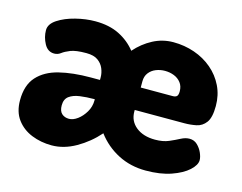

<svg xmlns="http://www.w3.org/2000/svg" viewBox="-75 -596 907 720"><g transform="rotate(15 378.0 -236.0)"><path d="M175 10Q133 10 97 -4.5Q61 -19 39 -48.5Q17 -78 17 -123Q17 -182 47 -215Q77 -248 129.5 -261Q182 -274 251 -274H287V-284Q287 -301 280 -318Q273 -335 257 -346.5Q241 -358 212 -358Q171 -358 151 -350Q131 -342 120 -333.5Q109 -325 95 -325Q70 -325 56.5 -350Q43 -375 43 -402Q43 -426 70.5 -444Q98 -462 137.5 -472Q177 -482 214 -482Q268 -482 307 -462.5Q346 -443 372 -410Q401 -443 438 -462.5Q475 -482 517 -482Q560 -482 599 -468.5Q638 -455 668 -429.5Q698 -404 715 -369Q732 -334 732 -292Q732 -247 717.5 -227.5Q703 -208 680.5 -203.5Q658 -199 635 -199H442V-193Q442 -156 470 -133.5Q498 -111 544 -111Q575 -111 597 -120.5Q619 -130 636 -139Q653 -148 669 -148Q687 -148 699.5 -136Q712 -124 719 -108Q726 -92 726 -80Q726 -61 703 -40Q680 -19 638.5 -4.5Q597 10 540 10Q481 10 432.5 -15Q384 -40 351 -84Q315 -43 268.5 -16.5Q222 10 175 10ZM212 -103Q228 -103 245 -115.5Q262 -128 274.5 -149Q287 -170 287 -195V-199H283Q255 -199 229.5 -195.5Q204 -192 188.5 -180.5Q173 -169 173 -145Q173 -123 184 -113Q195 -103 212 -103ZM442 -286H566Q577 -286 582 -291Q587 -296 587 -310Q587 -330 576.5 -343.5Q566 -357 549.5 -363.5Q533 -370 514 -370Q496 -370 479.5 -363.5Q463 -357 452.5 -343.5Q442 -330 442 -310Z"/></g></svg>

Font: Dosis ExtraLight ExtraBold
Style: Regular
Weight: 800
Version: Version 3.001; ttfautohint (v1.8.2)